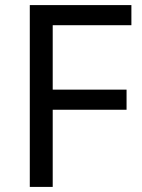

<svg xmlns="http://www.w3.org/2000/svg" viewBox="-20 -734 559 754"><path d="M187 0H97V-714H496V-635H187V-382H477V-303H187Z"/></svg>

Font: oriya115
Style: Regular
Weight: 400
Designer: Amélie Bonet and Sol Matas
Foundry: Google LLC
Version: Version 2.003